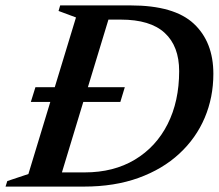

<svg xmlns="http://www.w3.org/2000/svg" viewBox="-44 -690 808 710"><path d="M70 -313 87 -367.5H158.5L237 -625.5L172.5 -649.5L178.5 -670H439Q600 -670 672.5 -602.5Q745 -535 745 -417Q745 -330 713 -254.5Q681 -179 619.2 -121.8Q557.5 -64.5 468.5 -32.2Q379.5 0 266.5 0H-23.5L-17 -20.5L61 -46.5L142 -313ZM269.5 -52.5Q376 -52.5 454.5 -99.5Q533 -146.5 575.8 -231Q618.5 -315.5 618.5 -427Q618.5 -519 565.2 -568.2Q512 -617.5 402.5 -617.5H357L281 -367.5H417.5L401 -313H264L185 -52.5Z"/></svg>

Font: Newsreader Text SemiBold
Style: Italic
Weight: 600
Italic angle: -17°
Designer: Hugues Gentile
Foundry: Production Type
Version: Version 1.001